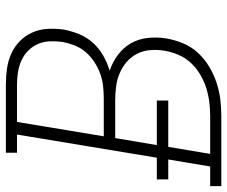

<svg xmlns="http://www.w3.org/2000/svg" viewBox="-95 -695 775 655"><g transform="rotate(-90 292.5 -367.5)"><path d="M-15 0V-38H52L76 -181H8V-220H82L161 -697H99V-735H332Q360 -735 387 -731Q414 -727 438 -716Q462 -705 480.5 -686.5Q499 -668 509.5 -644Q520 -620 521.5 -592.5Q523 -565 519 -537Q514 -511 503.5 -485Q493 -459 474 -438Q455 -417 430.5 -403Q406 -389 379 -381Q408 -371 432.5 -353Q457 -335 472 -309Q487 -283 490.5 -251.5Q494 -220 489 -188Q484 -159 472.5 -131Q461 -103 440.5 -80.5Q420 -58 393.5 -42Q367 -26 338.5 -16.5Q310 -7 281.5 -3.5Q253 0 224 0ZM285 -401Q306 -401 327.5 -403.5Q349 -406 369.5 -413.5Q390 -421 409 -433.5Q428 -446 442.5 -463Q457 -480 465 -500.5Q473 -521 477 -542Q480 -564 479 -585.5Q478 -607 470 -625.5Q462 -644 447.5 -658.5Q433 -673 414.5 -681.5Q396 -690 375 -693.5Q354 -697 332 -697H204L155 -401ZM95 -38H224Q248 -38 272 -41Q296 -44 320 -51.5Q344 -59 366.5 -72.5Q389 -86 406 -104.5Q423 -123 433 -146.5Q443 -170 447 -194Q451 -218 449 -242.5Q447 -267 436.5 -287.5Q426 -308 408.5 -323Q391 -338 369.5 -347Q348 -356 324 -359Q300 -362 276 -362H149L125 -220H277V-181H119Z"/></g></svg>

Font: Iosevka Curly Slab XLtExObl
Style: Regular
Weight: 200
Width: 7
Italic angle: -9°
Monospace: yes
Designer: Belleve Invis
Foundry: Belleve Invis
Version: Version 11.0.0; ttfautohint (v1.8.3)